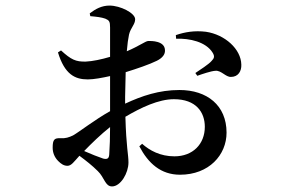

<svg xmlns="http://www.w3.org/2000/svg" viewBox="-20 -598 1040 689"><path d="M612 -459C660 -461 719 -448 743 -409C751 -396 749 -389 739 -379C730 -368 696 -346 681 -336L688 -326C705 -332 737 -343 753 -344C774 -346 790 -321 809 -322C835 -322 847 -343 846 -366C845 -422 787 -474 719 -484C678 -489 643 -483 611 -472ZM242 -112C227 -105 216 -101 197 -102C175 -103 169 -97 169 -68C169 -51 175 -34 189 -20C199 -10 209 -3 222 -3C236 -3 245 -17 265 -39C288 -22 311 -4 331 16C355 39 357 71 382 71C413 71 441 23 441 -15C441 -44 433 -69 430 -179C486 -212 549 -242 604 -242C684 -242 715 -195 715 -143C715 -81 672 -37 606 -37C555 -37 517 -58 490 -82L480 -73C512 -12 557 29 626 29C730 29 793 -42 793 -122C793 -220 723 -275 624 -275C551 -275 489 -254 429 -226V-251L431 -339C470 -351 517 -367 543 -380C563 -390 573 -403 572 -418C571 -452 523 -451 512 -451C501 -450 480 -433 435 -414C437 -439 440 -460 443 -474C449 -499 465 -510 465 -529C465 -551 412 -578 373 -578C345 -578 323 -566 302 -550L304 -540C327 -538 344 -536 358 -531C372 -525 375 -521 375 -499V-394C345 -385 312 -378 288 -377C252 -376 235 -384 199 -417L188 -410C212 -331 249 -313 295 -313C317 -313 348 -319 375 -325V-258V-199C321 -169 265 -125 242 -112ZM375 -142C375 -105 374 -73 372 -44C371 -30 366 -25 350 -29C332 -35 307 -45 282 -56C307 -82 342 -116 375 -142Z"/></svg>

Font: Noto Serif CJK JP SemiBold
Style: Regular
Weight: 600
Designer: Ryoko NISHIZUKA 西塚涼子 (kana & ideographs); Frank Grießhammer (Latin, Greek & Cyrillic); Wenlong ZHANG 张文龙 (bopomofo); San
Foundry: Adobe
Version: Version 2.001;hotconv 1.1.0;makeotfexe 2.6.0